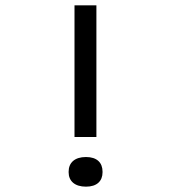

<svg xmlns="http://www.w3.org/2000/svg" viewBox="-20 -690 640 719"><path d="M237 -47V-45C237 -12 260 9 302 9C343 9 364 -12 364 -45V-47C364 -81 343 -102 302 -102C260 -102 237 -81 237 -47ZM259 -177H341V-670H259Z"/></svg>

Font: LT Wave Mono
Style: Regular
Weight: 400
Designer: Daniel Lyons
Version: Version 2.5 (Glyphs App)